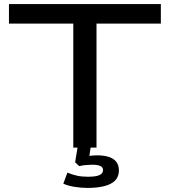

<svg xmlns="http://www.w3.org/2000/svg" viewBox="-20 -725 834 943"><path d="M340 0V-609H24V-705H770V-609H454V0ZM410 198Q378 198 345 192.5Q312 187 291 177L311 123Q336 133 358.5 138Q381 143 412 143Q451 143 468.5 135Q486 127 486 110Q486 96 472 90Q458 84 434 84Q421 84 403 85.5Q385 87 369 91L349 72L364 -20H428L416 60L386 47Q406 42 424 40Q442 38 459 38Q490 38 514 45.5Q538 53 551 69.5Q564 86 564 112Q564 142 546 161Q528 180 493 189Q458 198 410 198Z"/></svg>

Font: Nunito Sans 7pt Expanded Medium
Style: Regular
Weight: 500
Width: 7
Designer: Vernon Adams
Foundry: Vernon Adams
Version: Version 3.101;gftools[0.9.27]